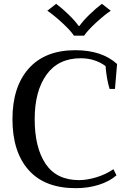

<svg xmlns="http://www.w3.org/2000/svg" viewBox="-20 -972 674 1002"><path d="M227 -916 273 -952Q304 -929 338 -896Q372 -863 390 -837H395Q413 -863 447 -896Q481 -929 512 -952L558 -916Q524 -893 481 -853.5Q438 -814 419 -786H366Q347 -814 304 -853.5Q261 -893 227 -916ZM45 -350Q45 -519 130 -614.5Q215 -710 373 -710Q512 -710 591 -638L580 -508H552Q545 -529 539 -562.5Q533 -596 531 -627Q506 -646 473 -657Q440 -668 402 -668Q284 -668 222.5 -582Q161 -496 161 -350Q161 -202 218 -117Q275 -32 393 -32Q433 -32 482 -46.5Q531 -61 572 -89L588 -57Q551 -25 495.5 -7.5Q440 10 375 10Q213 10 129 -85Q45 -180 45 -350Z"/></svg>

Font: Trirong Medium
Style: Regular
Weight: 500
Designer: Katatrad Team
Foundry: CadsonDemak
Version: Version 1.001